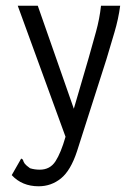

<svg xmlns="http://www.w3.org/2000/svg" viewBox="-20 -477 490 671"><path d="M115 174Q57 174 21 135L49 86L54 77L60 81Q62 89 66.5 95Q71 101 85 111Q101 116 119 116Q155 116 174 86.5Q193 57 209 1L42 -457H112L238 -97L290 -275Q303 -321 315.5 -366Q328 -411 333 -457H400Q394 -411 380 -364Q366 -317 352 -270L249 52Q227 119 193 146.5Q159 174 115 174Z"/></svg>

Font: Inconsolata SemiCondensed
Style: Regular
Weight: 400
Width: 4
Monospace: yes
Designer: Raph Levien, Cyreal, Brenton Simpson
Foundry: Raph Levien, Cyreal, Google
Version: Version 3.000; ttfautohint (v1.8.2.53-6de2)